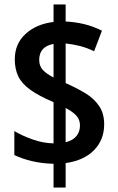

<svg xmlns="http://www.w3.org/2000/svg" viewBox="-20 -779 528 857"><path d="M219 -48Q169 -49 124 -59.5Q79 -70 44 -87V-194Q77 -174 124.5 -157Q172 -140 219 -139V-323Q153 -351 115 -378.5Q77 -406 61.5 -438.5Q46 -471 46 -514Q46 -584 94.5 -628Q143 -672 219 -681V-759H273V-683Q315 -681 355 -671.5Q395 -662 435 -642L400 -550Q368 -566 335.5 -574Q303 -582 273 -585V-408Q321 -387 360 -363.5Q399 -340 422 -306.5Q445 -273 445 -224Q445 -156 400.5 -109.5Q356 -63 273 -51V58H219ZM219 -583Q155 -571 155 -512Q155 -485 170 -468Q185 -451 219 -433ZM273 -144Q305 -152 321 -171.5Q337 -191 337 -219Q337 -245 320.5 -263Q304 -281 273 -297Z"/></svg>

Font: Noto Sans Sinhala Condensed SemiBold
Style: Regular
Weight: 600
Width: 3
Designer: Jelle Bosma - Monotype Design Team
Foundry: Monotype Imaging Inc.
Version: Version 2.006; ttfautohint (v1.8.4.7-5d5b)